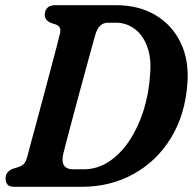

<svg xmlns="http://www.w3.org/2000/svg" viewBox="-20 -720 743 740"><path d="M1.5 -32Q1.5 -46.5 9.5 -55.8Q17.5 -65 29.5 -69.5L50.5 -76Q64 -80.5 71.8 -88.2Q79.5 -96 85 -115.5Q89.5 -133 99.2 -169.2Q109 -205.5 121.8 -252.5Q134.5 -299.5 148 -350.2Q161.5 -401 174.2 -448.8Q187 -496.5 196.8 -534Q206.5 -571.5 211 -590.5Q218 -616.5 195.5 -625.5L174 -632.5Q152.5 -643.5 152.5 -663Q152.5 -679.5 162.5 -689.8Q172.5 -700 192.5 -700H428Q513.5 -700 577.5 -662.8Q641.5 -625.5 675 -558.2Q708.5 -491 702.5 -401.5Q694.5 -280 639.8 -189.8Q585 -99.5 495.5 -49.8Q406 0 294 0H35Q16 0 8.8 -8.8Q1.5 -17.5 1.5 -32ZM302.5 -67.5Q354.5 -67.5 399 -96.5Q443.5 -125.5 477.8 -176.5Q512 -227.5 533 -293.5Q554 -359.5 558.5 -433.5Q564 -497.5 546.8 -542Q529.5 -586.5 497.8 -609.5Q466 -632.5 427.5 -632.5H396Q378 -632.5 365.5 -620.5Q353 -608.5 345 -578Q342 -567 333.2 -535Q324.5 -503 312.2 -458.5Q300 -414 286.5 -364.2Q273 -314.5 260.5 -267.2Q248 -220 238.2 -183.2Q228.5 -146.5 224 -128Q216.5 -97 227 -82.2Q237.5 -67.5 260 -67.5Z"/></svg>

Font: Fraunces 144pt S100 SemiBold
Style: Italic
Weight: 600
Italic angle: -16°
Version: Version 1.000; ttfautohint (v1.8.3)